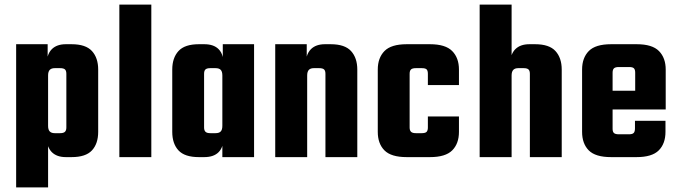

<svg xmlns="http://www.w3.org/2000/svg" viewBox="-20 -689 2982 842"><path d="M190.9 132.8H50.8V-495.1H189V-440.9Q194.3 -460.4 207.5 -473.6Q229.5 -495.1 268.6 -495.1H293.9Q356 -495.1 383.3 -465.1Q410.6 -435.1 410.6 -383.8V-110.8Q410.6 -59.1 383.3 -29.5Q356 0 293.9 0H268.6Q229.5 0 207.5 -21.5Q196.8 -32.2 190.9 -47.9ZM219.7 -105H243.7Q258.8 -105 264.9 -111.1Q271 -117.2 271 -129.9V-365.2Q271 -378.9 264.9 -384.5Q258.8 -390.1 243.7 -390.1H219.7Q205.6 -390.1 198.2 -382.6Q190.9 -375 190.9 -357.9V-137.2Q190.9 -120.1 198.2 -112.5Q205.6 -105 219.7 -105Z M643.6 0H503.4V-668.9H643.6Z M1094.2 0H955.1V-49.3Q949.7 -32.7 938.5 -21.5Q917 0 876 0H852.1Q790 0 762.7 -29.5Q735.4 -59.1 735.4 -110.8V-383.8Q735.4 -435.1 762.7 -465.1Q790 -495.1 852.1 -495.1H876Q917 -495.1 938.5 -473.6Q952.1 -460 957 -439V-495.1H1094.2ZM875 -129.9Q875 -117.2 881.1 -111.1Q887.2 -105 902.3 -105H925.3Q940.9 -105 948 -112.5Q955.1 -120.1 955.1 -137.2V-357.9Q955.1 -375 948 -382.6Q940.9 -390.1 925.3 -390.1H902.3Q887.2 -390.1 881.1 -384.5Q875 -378.9 875 -365.2Z M1327.1 0H1187V-495.1H1325.2V-440.9Q1330.6 -460.4 1343.8 -473.6Q1365.7 -495.1 1404.8 -495.1H1430.2Q1492.2 -495.1 1519.5 -465.1Q1546.9 -435.1 1546.9 -383.8V0H1407.2V-365.2Q1407.2 -378.9 1401.1 -384.5Q1395 -390.1 1379.9 -390.1H1356Q1341.8 -390.1 1334.5 -382.6Q1327.1 -375 1327.1 -357.9Z M1776.4 -365.2V-129.9Q1776.4 -117.2 1782.5 -111.1Q1788.6 -105 1803.7 -105H1829.6Q1845.7 -105 1851.1 -111.1Q1856.4 -117.2 1856.4 -129.9V-178.2H1992.7V-110.8Q1992.7 -59.1 1963.1 -29.5Q1933.6 0 1865.7 0H1763.7Q1695.3 0 1666 -29.5Q1636.7 -59.1 1636.7 -110.8V-383.8Q1636.7 -435.1 1666 -465.1Q1695.3 -495.1 1763.7 -495.1H1865.7Q1933.6 -495.1 1963.1 -465.1Q1992.7 -435.1 1992.7 -383.8V-315.9H1856.4V-365.2Q1856.4 -378.9 1851.1 -384.5Q1845.7 -390.1 1829.6 -390.1H1803.7Q1788.6 -390.1 1782.5 -384.5Q1776.4 -378.9 1776.4 -365.2Z M2443.4 0H2303.7V-365.2Q2303.7 -378.9 2297.6 -384.5Q2291.5 -390.1 2276.4 -390.1H2252.4Q2238.3 -390.1 2231 -382.6Q2223.6 -375 2223.6 -357.9V0H2083.5V-668.9H2223.6V-447.3Q2229.5 -462.9 2240.2 -473.6Q2262.2 -495.1 2301.3 -495.1H2326.7Q2388.7 -495.1 2416 -465.1Q2443.4 -435.1 2443.4 -383.8Z M2764.6 -126V-159.2H2898.4V-110.8Q2898.4 -59.1 2868.9 -29.5Q2839.4 0 2771.5 0H2659.7Q2591.3 0 2562 -29.5Q2532.7 -59.1 2532.7 -110.8V-383.8Q2532.7 -435.1 2562 -465.1Q2591.3 -495.1 2659.7 -495.1H2772.5Q2840.3 -495.1 2869.9 -465.1Q2899.4 -435.1 2899.4 -383.8V-209H2666.5V-124Q2666.5 -110.8 2672.6 -105.5Q2678.7 -100.1 2693.4 -100.1H2738.8Q2753.4 -100.1 2759 -106Q2764.6 -111.8 2764.6 -126ZM2666.5 -370.1V-291H2765.6V-370.1Q2765.6 -383.8 2760 -389.4Q2754.4 -395 2739.7 -395H2693.4Q2678.7 -395 2672.6 -389.4Q2666.5 -383.8 2666.5 -370.1Z"/></svg>

Font: Akaash Gobhi
Style: Regular
Weight: 400
Designer: Kulbir Singh Thind, MD
Foundry: Punjab Online
Version: Version 1.200